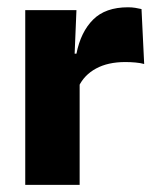

<svg xmlns="http://www.w3.org/2000/svg" viewBox="-20 -520 436 540"><path d="M201 -276 159 -369H195Q207 -430 241.8 -464.8Q276.5 -499.5 340 -499.5Q351 -499.5 360.2 -498Q369.5 -496.5 378 -494.5L385.5 -340Q375 -343 361 -344.2Q347 -345.5 332.5 -345.5Q283.5 -345.5 250 -327.2Q216.5 -309 201 -276ZM204 0H51V-491.5H195L188.5 -334.5L204 -332.5Z"/></svg>

Font: Anek Devanagari
Style: Bold
Weight: 700
Designer: Kailash Malviya (Devanagari) & Yesha Goshar (Latin)
Foundry: Ek Type
Version: Version 1.003